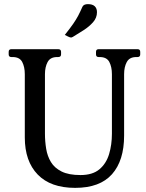

<svg xmlns="http://www.w3.org/2000/svg" viewBox="-20 -898 708 929"><path d="M645.5 -660Q658.5 -660 658.5 -647V-635Q658.5 -622 645.5 -622H639.5Q606.5 -622 593.5 -598Q580.5 -574 580.5 -539V-242Q580.5 -121 521.9 -55Q463.2 11 343.5 11Q224.8 11 162.4 -53.5Q100 -118 100 -233V-539Q100 -574 87.5 -598Q75 -622 41 -622H35Q22 -622 22 -635V-647Q22 -660 35 -660H261.5Q275.5 -660 275.5 -647V-635Q275.5 -622 261.5 -622H256.5Q223.5 -622 210.5 -598Q197.5 -574 197.5 -539V-251Q197.5 -214 203.4 -178.2Q209.2 -142.5 226.4 -114Q243.5 -85.5 277.9 -68.2Q312.3 -51 369.5 -51Q428 -51 461 -78.8Q494 -106.5 507.8 -152.2Q521.5 -198 521.5 -251V-539Q521.5 -574 509 -598Q496.5 -622 462.5 -622H457.5Q444.5 -622 444.5 -635V-647Q444.5 -660 457.5 -660ZM293.5 -729Q319.2 -761.2 333.9 -782.4Q348.5 -803.5 358.4 -822.2Q368.2 -841 379.2 -866Q383.2 -873.2 390.2 -875.6Q397.2 -878 405.5 -878Q427.5 -878 438.4 -867.8Q449.2 -857.5 449.2 -839Q449.2 -812 430.4 -790.6Q411.5 -769.2 384.5 -751.9Q357.5 -734.5 332.5 -719.5Q330 -718.5 327.2 -717.2Q324.5 -716 322 -716.8Q318 -716.8 309.2 -721.2Z"/></svg>

Font: Young Serif Light
Style: Regular
Weight: 300
Designer: Bastien Sozeau
Foundry: NBR — Bastien Sozeau
Version: Version 5.001